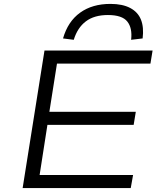

<svg xmlns="http://www.w3.org/2000/svg" viewBox="-20 -964 820 984"><path d="M96 0 208 -705H762L751 -638H272L233 -391H676L665 -324H223L183 -67H662L650 0ZM358 -760 303 -767Q328 -854 390.5 -899Q453 -944 546 -944Q608 -944 647.5 -923Q687 -902 702.5 -863Q718 -824 711 -767L652 -760Q659 -820 632.5 -853.5Q606 -887 533 -887Q463 -887 420 -854.5Q377 -822 358 -760Z"/></svg>

Font: Nunito Sans 7pt Expanded Light
Style: Italic
Weight: 300
Width: 7
Italic angle: -9°
Designer: Vernon Adams
Foundry: Vernon Adams
Version: Version 3.101;gftools[0.9.27]